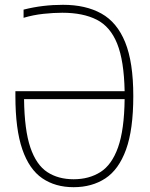

<svg xmlns="http://www.w3.org/2000/svg" viewBox="-20 -769 623 798"><path d="M286 9Q210 9 155.8 -28Q101.5 -65 72.8 -148.2Q44 -231.5 44 -370V-390H498Q495.5 -516.5 467 -587.5Q438.5 -658.5 381.8 -687.2Q325 -716 239 -716Q202.5 -716 160.5 -711.5Q118.5 -707 78 -695V-729Q119.5 -739.5 159.5 -744.2Q199.5 -749 242 -749Q336 -749 401.2 -712.8Q466.5 -676.5 500.2 -593.5Q534 -510.5 534 -370Q534 -230.5 503.8 -147.2Q473.5 -64 417.8 -27.5Q362 9 286 9ZM286 -24Q350 -24 397.2 -53.8Q444.5 -83.5 470.5 -156.2Q496.5 -229 498 -357H80Q81.5 -228.5 106.2 -156Q131 -83.5 176.5 -53.8Q222 -24 286 -24Z"/></svg>

Font: Encode Sans Condensed Condensed Thin
Style: Regular
Weight: 100
Width: 3
Designer: Multiple Designers
Foundry: Impallari Type
Version: Version 3.000; ttfautohint (v1.8.3) -l 8 -r 50 -G 200 -x 14 